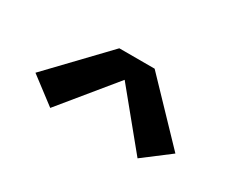

<svg xmlns="http://www.w3.org/2000/svg" viewBox="-50 -827 600 499"><g transform="rotate(30 250.0 -578.0)"><path d="M119 -466 40 -526 197 -690H303L460 -526L381 -466L250 -626Z"/></g></svg>

Font: Zed Sans Semibold
Style: Regular
Weight: 600
Designer: Belleve Invis
Foundry: Belleve Invis
Version: Version 1.0.0; ttfautohint (v1.8.4)